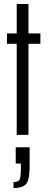

<svg xmlns="http://www.w3.org/2000/svg" viewBox="-20 -678 239 965"><path d="M64 0V-458H15V-510H64V-658H123V-510H183V-458H123V0ZM85 167V144H59V62H129V149Q129 197 123 221.5Q117 246 99.5 256.5Q82 267 48 267V237Q73 237 79 223.5Q85 210 85 167Z"/></svg>

Font: Saira Ultra Condensed
Style: Regular
Weight: 400
Width: 1
Designer: Hector Gatti with collaboration of the Omnibus-Type team
Foundry: Omnibus-Type
Version: Version 1.001; ttfautohint (v1.8)